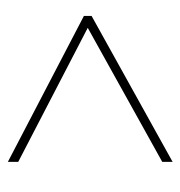

<svg xmlns="http://www.w3.org/2000/svg" viewBox="-5 -608 469 500"><g transform="rotate(-90 230.0 -357.5)"><path d="M59 -143 439 -354V-374L59 -572V-545L408 -364L59 -170Z"/></g></svg>

Font: Noto Sans Display SemiCondensed Thin
Style: Italic
Weight: 250
Width: 4
Designer: Monotype Design team
Foundry: Monotype Imaging Inc.
Version: 1.000